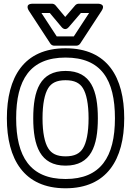

<svg xmlns="http://www.w3.org/2000/svg" viewBox="-20 -975 706 1034"><path d="M333 -665C525.4 -665 599 -545.5 599 -338C599 -129 521.4 -11 333 -11C142.1 -11 67 -132 67 -338C67 -544.9 141.5 -665 333 -665ZM333 -715C107.4 -715 17 -558 17 -338C17 -118.9 107.8 39 333 39C555.1 39 649 -115.3 649 -338C649 -558.4 559.5 -715 333 -715ZM333 -593C195.5 -593 159 -487.1 159 -338C159 -189.6 196.4 -83 333 -83C470.5 -83 507 -188.9 507 -338C507 -487 470.4 -593 333 -593ZM457 -338C457 -260 445.2 -206.1 426.7 -176.1C409.4 -148.1 381.3 -133 333 -133C285.5 -133 257.4 -148 239.7 -176.3C220.9 -206.2 209 -260.1 209 -338C209 -416 220.8 -469.9 239.3 -499.9C256.6 -527.9 284.7 -543 333 -543C381.3 -543 409.4 -527.9 426.7 -499.9C445.2 -469.9 457 -416 457 -338ZM377.5 -779H285.5L203.2 -905H248.3L311.8 -829C316.6 -823.2 332.6 -808.5 350 -828.7L415.5 -905H459.8ZM391 -729C398.9 -729 407.3 -733.2 411.9 -740.3L526.9 -916.3C553.4 -956.8 506 -955 506 -955H404C397.2 -955 389.8 -951.8 385 -946.3L331.3 -883.7L279.2 -946C274.7 -951.4 267.4 -955 260 -955H157C108.7 -955 136.1 -916.3 136.1 -916.3L251.1 -740.3C255.4 -733.7 263.5 -729 272 -729Z"/></svg>

Font: Fog Sans
Style: Outline
Weight: 700
Foundry: Intel Corporation
Version: Version 1.00